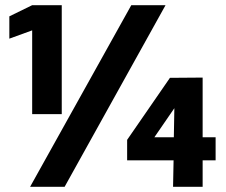

<svg xmlns="http://www.w3.org/2000/svg" viewBox="-20 -720 871 740"><path d="M104 -280H218V-700H104L16 -657V-571L104 -603ZM486 -700 96 0H229L618 -700ZM811 -191H761V-421L635 -420L470 -181V-102H649L647 0H761V-102H811ZM575 -191 652 -303 650 -191Z"/></svg>

Font: Arthouse Owned Black
Style: Regular
Weight: 900
Designer: Jeremy Tribby
Foundry: Tribby Type
Version: Version 1.000;PS 001.000;hotconv 1.0.88;makeotf.lib2.5.64775